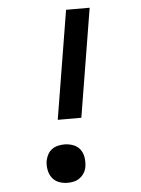

<svg xmlns="http://www.w3.org/2000/svg" viewBox="-53 -777 606 827"><g transform="rotate(-5 250.0 -363.5)"><path d="M187 -266 264 -735H366L289 -266ZM206 8Q186 8 168 1Q150 -6 139 -21Q128 -36 124.5 -55.5Q121 -75 124 -95Q127 -109 134 -122Q141 -135 153 -143.5Q165 -152 179 -155Q193 -158 206 -158Q226 -158 244.5 -151Q263 -144 274 -129Q285 -114 288 -94.5Q291 -75 288 -55Q286 -41 278.5 -28.5Q271 -16 259 -7Q247 2 233 5Q219 8 206 8Z"/></g></svg>

Font: Iosevka Curly Semibold
Style: Italic
Weight: 600
Italic angle: -9°
Monospace: yes
Designer: Belleve Invis
Foundry: Belleve Invis
Version: Version 22.1.2; ttfautohint (v1.8.4)